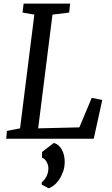

<svg xmlns="http://www.w3.org/2000/svg" viewBox="-20 -763 617 1056"><path d="M275.4 23.4Q290.5 26.9 301.8 36.9Q313 46.9 320.6 60.8Q328.1 74.7 332 91.8Q335.9 108.9 335.9 126Q335.9 155.8 326.9 181.2Q317.9 206.5 304.4 225.8Q291 245.1 275.6 257.1Q260.3 269 247.6 272.5L209.5 252.4V239.7Q226.6 226.1 236.3 205.8Q246.1 185.5 246.1 162.1Q246.1 153.8 243.4 144.3Q240.7 134.8 235.8 126.5Q231 118.2 224.6 112.1Q218.3 106 210.9 104.5L211.4 72.8ZM18.1 -43 90.3 -57.1 168.9 -682.6 104 -693.8 109.9 -743.2H365.7L360.4 -693.8L268.6 -682.6L189.9 -57.1L416.5 -62.5L484.4 -224.6L542.5 -213.4L495.6 0H14.2Z"/></svg>

Font: Merriweather
Style: Italic
Weight: 400
Italic angle: -7°
Designer: Eben Sorkin ( eben@eyebytes.com )
Foundry: Eben Sorkin ( eben@eyebytes.com )
Version: Version 1.005; ttfautohint (v0.97) -l 13 -r 13 -G 200 -x 24 